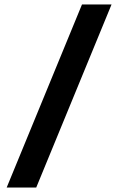

<svg xmlns="http://www.w3.org/2000/svg" viewBox="-20 -688 532 864"><path d="M349 -668H482L143 156H10Z"/></svg>

Font: Lalezar
Style: Regular
Weight: 400
Designer: Borna Izadpanah
Foundry: Borna Izadpanah
Version: Version 1.004